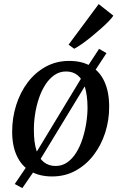

<svg xmlns="http://www.w3.org/2000/svg" viewBox="-20 -874 603 963"><path d="M92 69.5 54 49 117 -44 153 -94.5 398 -499 419.5 -541 477 -629 514 -607.5 456 -519 424 -472 176.5 -65 152.5 -18.5ZM327 -568.5Q392 -568.5 436.5 -541.8Q481 -515 504.2 -463.8Q527.5 -412.5 527.5 -339.5Q528 -272 507.8 -209Q487.5 -146 449.8 -96.5Q412 -47 359.2 -18Q306.5 11 241.5 11Q178 11 133.2 -15Q88.5 -41 64.8 -91.5Q41 -142 41 -213.5Q41 -282.5 61 -346.2Q81 -410 118.5 -460Q156 -510 209 -539.2Q262 -568.5 327 -568.5ZM311.5 -515.5Q278.5 -515.5 252.5 -497.2Q226.5 -479 207 -448.5Q187.5 -418 174.8 -379.8Q162 -341.5 155.8 -300.2Q149.5 -259 150 -220.5Q150 -159.5 162.8 -119.8Q175.5 -80 200 -60.8Q224.5 -41.5 259 -41.5Q291.5 -41.5 317.2 -59.5Q343 -77.5 362 -108Q381 -138.5 393.5 -176.8Q406 -215 412.5 -256Q419 -297 419 -335.5Q418.5 -396.5 406.2 -436.2Q394 -476 370.2 -495.8Q346.5 -515.5 311.5 -515.5ZM324 -650 475 -853.5 548.5 -795.5Q543 -786 526.8 -769Q510.5 -752 487.8 -731.8Q465 -711.5 440.2 -691.2Q415.5 -671 392.2 -654.5Q369 -638 352 -629.5Z"/></svg>

Font: Merriweather Light 18pt
Style: Italic
Weight: 400
Italic angle: -7.8°
Version: Version 2.101